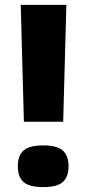

<svg xmlns="http://www.w3.org/2000/svg" viewBox="-20 -760 354 787"><path d="M78 -261 65 -740H252L239 -261ZM53 -78Q53 -122 76.5 -143Q100 -164 157 -164Q214 -164 237.5 -143Q261 -122 261 -78Q261 -35 237.5 -14Q214 7 157 7Q100 7 76.5 -14Q53 -35 53 -78Z"/></svg>

Font: Georama Extended
Style: Bold
Weight: 700
Width: 7
Designer: Jean-Baptiste Levee
Foundry: Production Type
Version: Version 1.000